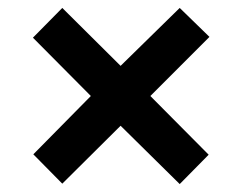

<svg xmlns="http://www.w3.org/2000/svg" viewBox="-20 -595 612 484"><path d="M433 -575 508 -502 359 -353 506 -205 433 -131 284 -278 137 -132 64 -206 209 -353 63 -500 137 -575 284 -429Z"/></svg>

Font: Noto Sans Balinese
Style: Bold
Weight: 700
Designer: Aditya Bayu, David Williams
Foundry: David Williams
Version: Version 2.005; ttfautohint (v1.8.4.7-5d5b)